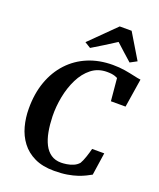

<svg xmlns="http://www.w3.org/2000/svg" viewBox="-178 -1104 1011 1220"><g transform="rotate(20 328.0 -493.5)"><path d="M337 8.5Q258.5 8.5 204 -17.8Q149.5 -44 115.8 -88.8Q82 -133.5 66.8 -190.2Q51.5 -247 51.5 -308.5Q51 -409.5 80.2 -491.2Q109.5 -573 164 -631.5Q218.5 -690 293.5 -721Q368.5 -752 459.5 -752Q504 -752 541.5 -745.8Q579 -739.5 608 -732.8Q637 -726 655.5 -724L625 -530.5H526L512 -683Q504 -687 493.8 -690.5Q483.5 -694 470.5 -695.8Q457.5 -697.5 440 -697.5Q379.5 -697.5 335.2 -662.8Q291 -628 262.8 -571Q234.5 -514 221.5 -446.5Q208.5 -379 210 -314Q211.5 -258.5 220.2 -211Q229 -163.5 246.8 -128.8Q264.5 -94 292.8 -74.8Q321 -55.5 361.5 -55.5Q377 -55.5 398.5 -58.8Q420 -62 441.5 -70.8Q463 -79.5 478.5 -97Q484 -106 489.5 -118.8Q495 -131.5 500 -146.2Q505 -161 509.5 -176Q514 -191 517.5 -205H599.5L577 -53Q562.5 -45 541.8 -34.5Q521 -24 492.2 -14.2Q463.5 -4.5 425.2 2Q387 8.5 337 8.5ZM245.5 -828 416 -996.5H496.5L598.5 -827L553 -802.5Q525 -827 497.5 -852Q470 -877 443 -901.5Q404.5 -876.5 365 -852Q325.5 -827.5 285.5 -803.5Z"/></g></svg>

Font: Merriweather 36pt
Style: Bold Italic
Weight: 700
Italic angle: -7.8°
Version: Version 2.101